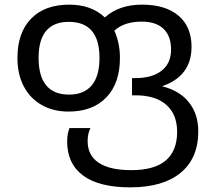

<svg xmlns="http://www.w3.org/2000/svg" viewBox="-20 -566 921 826"><path d="M269 43Q269 9 279 -15H369Q357 9 357 41Q357 103 405 134.5Q453 166 545 166Q742 166 742 1Q742 -74 695.5 -115Q649 -156 562 -156H548V-230H562Q635 -230 675.5 -262Q716 -294 716 -353Q716 -411 683.5 -442Q651 -473 590 -473Q514 -473 472 -434Q496 -380 496 -317Q496 -208 437.5 -147Q379 -86 275 -86Q209 -86 159 -114.5Q109 -143 82 -195Q55 -247 55 -317Q55 -425 113.5 -485.5Q172 -546 278 -546Q373 -546 431 -491Q492 -546 591 -546Q692 -546 748 -498.5Q804 -451 804 -365Q804 -238 677 -195Q753 -176 793 -125.5Q833 -75 833 -1Q833 115 757 177.5Q681 240 540 240Q407 240 338 189.5Q269 139 269 43ZM408 -317Q408 -472 276 -472Q146 -472 146 -317Q146 -238 179 -198.5Q212 -159 277 -159Q341 -159 374.5 -198.5Q408 -238 408 -317Z"/></svg>

Font: Noto Sans Georgian
Style: Regular
Weight: 400
Designer: Monotype Design team
Foundry: Monotype Imaging Inc.
Version: Version 1.000